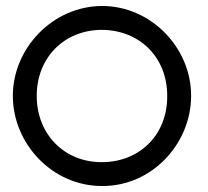

<svg xmlns="http://www.w3.org/2000/svg" viewBox="-20 -603 697 643"><path d="M23 -282C23 -441 155.9 -582 321.5 -583C488.2 -583 621 -440 620 -282C620 -122 489.4 21 321.5 20C154.8 20 23 -122 23 -282ZM103 -282C103 -152 197.3 -59 321.5 -60C446.8 -60 541 -151 540 -282C540 -411 448 -502 321.5 -503C196.2 -503 103 -411 103 -282Z"/></svg>

Font: Nordica Plus
Style: NordicaClassicLtExt
Weight: 300
Version: Version 1.01